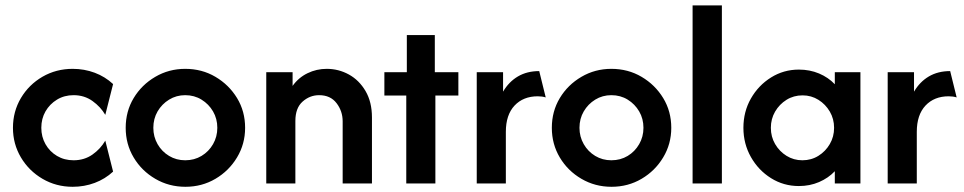

<svg xmlns="http://www.w3.org/2000/svg" viewBox="-20 -687 3611 719"><path d="M252.1 12.5Q190.3 12.5 139.2 -17.4Q88.2 -47.2 58.3 -97.6Q28.5 -147.9 28.5 -208.3Q28.5 -269.4 58.3 -319.8Q88.2 -370.1 139.2 -399.7Q190.3 -429.2 252.1 -429.2Q295.8 -429.2 334.7 -414.6Q373.6 -400 403.5 -372.2L374.3 -256.9Q356.9 -286.8 326.4 -308.7Q295.8 -330.6 255.6 -330.6Q220.8 -330.6 193.4 -313.9Q166 -297.2 150.3 -269.8Q134.7 -242.4 134.7 -208.3Q134.7 -175 150.3 -147.2Q166 -119.4 193.4 -103.1Q220.8 -86.8 255.6 -86.8Q295.8 -86.8 326.4 -108.3Q356.9 -129.9 374.3 -160.4L403.5 -44.4Q373.6 -16.7 334.7 -2.1Q295.8 12.5 252.1 12.5Z M674.3 12.5Q612.5 12.5 561.5 -17.4Q510.4 -47.2 480.6 -97.2Q450.7 -147.2 450.7 -208.3Q450.7 -270.1 480.6 -319.8Q510.4 -369.4 561.5 -399.3Q612.5 -429.2 673.6 -429.2Q736.1 -429.2 786.8 -399.3Q837.5 -369.4 867.7 -319.8Q897.9 -270.1 897.9 -208.3Q897.9 -147.9 867.7 -97.6Q837.5 -47.2 786.8 -17.4Q736.1 12.5 674.3 12.5ZM673.6 -86.8Q707.6 -86.8 734.7 -103.1Q761.8 -119.4 777.8 -147.2Q793.8 -175 793.8 -208.3Q793.8 -242.4 777.8 -269.8Q761.8 -297.2 734.7 -313.9Q707.6 -330.6 673.6 -330.6Q640.3 -330.6 613.2 -313.9Q586.1 -297.2 570.1 -269.8Q554.2 -242.4 554.2 -208.3Q554.2 -175 570.1 -147.2Q586.1 -119.4 613.2 -103.1Q640.3 -86.8 673.6 -86.8Z M977.1 0V-416.7H1075.7V-365.3Q1097.9 -396.5 1131.6 -412.8Q1165.3 -429.2 1203.5 -429.2Q1247.9 -429.2 1286.5 -408Q1325 -386.8 1349 -345.8Q1372.9 -304.9 1372.9 -247.2V0H1263.2V-232.6Q1263.2 -270.8 1240.3 -300.7Q1217.4 -330.6 1175 -330.6Q1140.3 -330.6 1113.2 -306.6Q1086.1 -282.6 1086.1 -234V0Z M1501.4 0V-329.2H1419.4V-416.7H1503.5V-555.6H1608.3V-416.7H1696.5V-329.2H1610.4V0Z M1765.3 0V-416.7H1863.9V-343.8Q1885.4 -380.6 1919.4 -400.7Q1953.5 -420.8 1999.3 -420.8L2023.6 -322.2Q2010.4 -326.4 1993.8 -326.4Q1939.6 -326.4 1906.9 -291.7Q1874.3 -256.9 1874.3 -193.1V0Z M2270.1 12.5Q2208.3 12.5 2157.3 -17.4Q2106.2 -47.2 2076.4 -97.2Q2046.5 -147.2 2046.5 -208.3Q2046.5 -270.1 2076.4 -319.8Q2106.2 -369.4 2157.3 -399.3Q2208.3 -429.2 2269.4 -429.2Q2331.9 -429.2 2382.6 -399.3Q2433.3 -369.4 2463.5 -319.8Q2493.8 -270.1 2493.8 -208.3Q2493.8 -147.9 2463.5 -97.6Q2433.3 -47.2 2382.6 -17.4Q2331.9 12.5 2270.1 12.5ZM2269.4 -86.8Q2303.5 -86.8 2330.6 -103.1Q2357.6 -119.4 2373.6 -147.2Q2389.6 -175 2389.6 -208.3Q2389.6 -242.4 2373.6 -269.8Q2357.6 -297.2 2330.6 -313.9Q2303.5 -330.6 2269.4 -330.6Q2236.1 -330.6 2209 -313.9Q2181.9 -297.2 2166 -269.8Q2150 -242.4 2150 -208.3Q2150 -175 2166 -147.2Q2181.9 -119.4 2209 -103.1Q2236.1 -86.8 2269.4 -86.8Z M2573.6 0V-666.7H2683.3V0Z M2971.5 9.7Q2914.6 9.7 2867.4 -19.8Q2820.1 -49.3 2792 -99Q2763.9 -148.6 2763.9 -208.3Q2763.9 -268.8 2792 -318.1Q2820.1 -367.4 2867.4 -396.9Q2914.6 -426.4 2971.5 -426.4Q3012.5 -426.4 3047.2 -411.8Q3081.9 -397.2 3106.2 -371.5V-416.7H3202.1V0H3106.2V-45.8Q3081.9 -20.1 3047.2 -5.2Q3012.5 9.7 2971.5 9.7ZM2984.7 -86.8Q3018.1 -86.8 3044.8 -103.5Q3071.5 -120.1 3087.5 -147.6Q3103.5 -175 3103.5 -208.3Q3103.5 -241.7 3087.5 -269.1Q3071.5 -296.5 3044.8 -313.2Q3018.1 -329.9 2985.4 -329.9Q2952.1 -329.9 2925.3 -313.2Q2898.6 -296.5 2882.6 -269.1Q2866.7 -241.7 2866.7 -208.3Q2866.7 -175 2882.6 -147.6Q2898.6 -120.1 2925.3 -103.5Q2952.1 -86.8 2984.7 -86.8Z M3304.2 0V-416.7H3402.8V-343.8Q3424.3 -380.6 3458.3 -400.7Q3492.4 -420.8 3538.2 -420.8L3562.5 -322.2Q3549.3 -326.4 3532.6 -326.4Q3478.5 -326.4 3445.8 -291.7Q3413.2 -256.9 3413.2 -193.1V0Z"/></svg>

Font: Afacad SemiBold
Style: Regular
Weight: 600
Designer: Kristian Moeller
Foundry: Dicotype
Version: Version 1.000